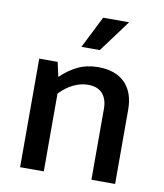

<svg xmlns="http://www.w3.org/2000/svg" viewBox="-79 -757 700 822"><g transform="rotate(10 271.0 -346.0)"><path d="M167 0H64V-472H144L158 -409Q193 -443 232 -461.5Q271 -480 320 -480Q395 -480 436 -439Q477 -398 477 -322V0H374V-309Q374 -350 353 -374Q332 -398 289 -398Q258 -398 226 -382.5Q194 -367 167 -338ZM313 -553H233L303 -692H416Z"/></g></svg>

Font: Mukta Malar Medium
Style: Regular
Weight: 500
Designer: Aadarsh Rajan, Girish Dalvi, Yashodeep Gholap
Foundry: Ek Type
Version: Version 2.538;PS 1.000;hotconv 16.6.51;makeotf.lib2.5.65220;